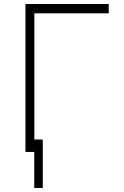

<svg xmlns="http://www.w3.org/2000/svg" viewBox="-20 -747 611 944"><path d="M514.6 -727.3V-681.5H148.8V0H105.1V-727.3ZM190.3 -61.1V177.2H148.4V-61.1Z"/></svg>

Font: Inter UI Extra Light
Style: Regular
Weight: 200
Designer: Rasmus Andersson
Foundry: rsms
Version: 3.2;8d6f07862